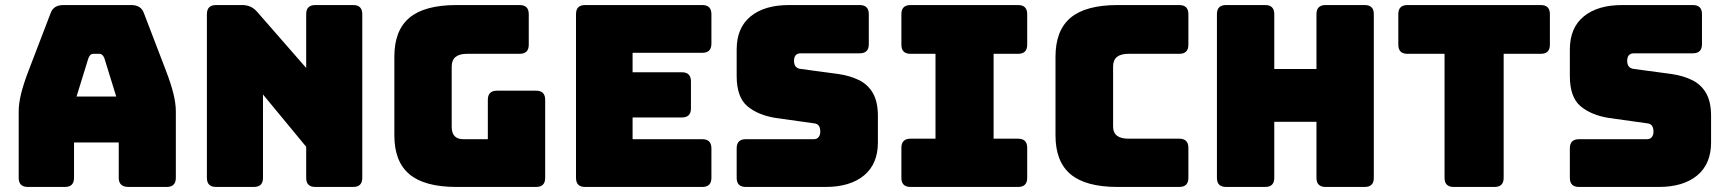

<svg xmlns="http://www.w3.org/2000/svg" viewBox="-20 -740 6833 760"><path d="M273 -36Q273 0 237 0H90Q54 0 54 -36V-300Q54 -330 63.5 -369Q73 -408 93 -460L180 -687Q191 -720 231 -720H500Q539 -720 550 -687L637 -460Q657 -408 666.5 -369Q676 -330 676 -300V-36Q676 0 640 0H489Q450 0 450 -36V-176H273ZM330 -510 283 -358H440L393 -510Q386 -527 374 -527H349Q337 -527 330 -510Z M985 0H835Q799 0 799 -36V-684Q799 -720 835 -720H939Q975 -720 998 -693L1192 -471V-684Q1192 -720 1228 -720H1378Q1414 -720 1414 -684V-36Q1414 0 1378 0H1228Q1192 0 1192 -36V-159L1021 -366V-36Q1021 0 985 0Z M2102 0H1787Q1661 0 1601 -50Q1541 -100 1541 -204V-516Q1541 -620 1601 -670Q1661 -720 1787 -720H2037Q2073 -720 2073 -684V-563Q2073 -527 2037 -527H1829Q1768 -527 1768 -477V-238Q1768 -189 1814 -189H1911V-345Q1911 -381 1947 -381H2102Q2138 -381 2138 -345V-36Q2138 0 2102 0Z M2760 0H2296Q2260 0 2260 -36V-684Q2260 -720 2296 -720H2760Q2796 -720 2796 -684V-567Q2796 -531 2760 -531H2484V-454H2679Q2715 -454 2715 -418V-311Q2715 -275 2679 -275H2484V-189H2760Q2796 -189 2796 -153V-36Q2796 0 2760 0Z M3248 0H2932Q2896 0 2896 -36V-153Q2896 -189 2932 -189H3201Q3214 -189 3220.5 -197.5Q3227 -206 3227 -218Q3227 -235 3220.5 -243Q3214 -251 3201 -252L3051 -273Q2981 -284 2938.5 -319.5Q2896 -355 2896 -439V-544Q2896 -630 2951 -675Q3006 -720 3103 -720H3383Q3419 -720 3419 -684V-565Q3419 -529 3383 -529H3150Q3123 -529 3123 -499Q3123 -470 3150 -467L3299 -447Q3346 -440 3381 -422.5Q3416 -405 3435.5 -371Q3455 -337 3455 -281V-176Q3455 -91 3400 -45.5Q3345 0 3248 0Z M3584 0Q3548 0 3548 -36V-155Q3548 -191 3584 -191H3683V-527H3584Q3548 -527 3548 -563V-684Q3548 -720 3584 -720H4010Q4046 -720 4046 -684V-563Q4046 -527 4010 -527H3913V-191H4010Q4046 -191 4046 -155V-36Q4046 0 4010 0Z M4648 0H4404Q4278 0 4218 -50Q4158 -100 4158 -204V-515Q4158 -620 4218 -670Q4278 -720 4404 -720H4648Q4684 -720 4684 -684V-563Q4684 -527 4648 -527H4447Q4386 -527 4386 -477V-239Q4386 -191 4447 -191H4648Q4684 -191 4684 -155V-36Q4684 0 4648 0Z M4988 0H4833Q4797 0 4797 -36V-684Q4797 -720 4833 -720H4988Q5024 -720 5024 -684V-467H5191V-684Q5191 -720 5227 -720H5382Q5418 -720 5418 -684V-36Q5418 0 5382 0H5227Q5191 0 5191 -36V-258H5024V-36Q5024 0 4988 0Z M5896 0H5734Q5698 0 5698 -36V-527H5551Q5515 -527 5515 -563V-684Q5515 -720 5551 -720H6079Q6115 -720 6115 -684V-563Q6115 -527 6079 -527H5932V-36Q5932 0 5896 0Z M6546 0H6230Q6194 0 6194 -36V-153Q6194 -189 6230 -189H6499Q6512 -189 6518.5 -197.5Q6525 -206 6525 -218Q6525 -235 6518.5 -243Q6512 -251 6499 -252L6349 -273Q6279 -284 6236.5 -319.5Q6194 -355 6194 -439V-544Q6194 -630 6249 -675Q6304 -720 6401 -720H6681Q6717 -720 6717 -684V-565Q6717 -529 6681 -529H6448Q6421 -529 6421 -499Q6421 -470 6448 -467L6597 -447Q6644 -440 6679 -422.5Q6714 -405 6733.5 -371Q6753 -337 6753 -281V-176Q6753 -91 6698 -45.5Q6643 0 6546 0Z"/></svg>

Font: Bungee Tint
Style: Regular
Weight: 400
Designer: David Jonathan Ross
Foundry: David Jonathan Ross
Version: Version 2.001